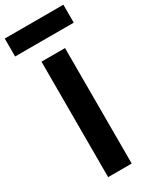

<svg xmlns="http://www.w3.org/2000/svg" viewBox="-274 -1041 881 1099"><g transform="rotate(-30 166.5 -491.5)"><path d="M88.9 0H244.6V-763.2H88.9ZM-26.9 -864.3H360.4V-982.9H-26.9Z"/></g></svg>

Font: Krona One
Style: Regular
Weight: 400
Designer: Yvonne Schüttler
Foundry: Yvonne Schüttler
Version: Version 1.002